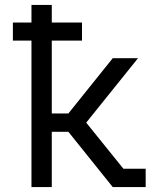

<svg xmlns="http://www.w3.org/2000/svg" viewBox="-20 -755 640 775"><path d="M435 0 256 -223H189V0H107V-591H32V-664H107V-735H189V-664H311V-591H189V-297H256L435 -520H537L328 -260L478 -74H568V0Z"/></svg>

Font: R Plex Mono
Style: Regular
Weight: 400
Monospace: yes
Designer: Belleve Invis
Foundry: Belleve Invis
Version: Version 31.8.0